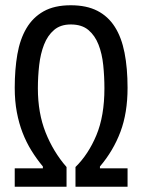

<svg xmlns="http://www.w3.org/2000/svg" viewBox="-20 -726 540 730"><path d="M36 -86H143V-93Q119 -122 99.5 -153.5Q80 -185 66 -221Q52 -257 44 -299.5Q36 -342 36 -392Q36 -462 46 -519.5Q56 -577 80.5 -618.5Q105 -660 146 -683Q187 -706 249 -706Q309 -706 350 -685Q391 -664 416.5 -624Q442 -584 453.5 -525.5Q465 -467 465 -392Q465 -297 438 -225Q411 -153 360 -93V-86H465V-16H267V-91Q316 -139 346.5 -212Q377 -285 377 -390Q377 -435 372.5 -478.5Q368 -522 354.5 -556.5Q341 -591 316 -612Q291 -633 249 -633Q210 -633 185.5 -612Q161 -591 147.5 -556.5Q134 -522 129 -478.5Q124 -435 124 -390Q124 -296 153.5 -222Q183 -148 233 -91V-16H36Z"/></svg>

Font: D2Coding
Style: Regular
Weight: 400
Monospace: yes
Designer: Yong-Rak Park; Jeong-Hwan Yoon; Sang-Min Lee;
Foundry: NHN Corporation
Version: Version 1.3.2; Build 20180524